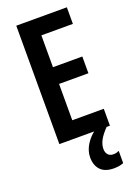

<svg xmlns="http://www.w3.org/2000/svg" viewBox="-175 -834 773 1088"><g transform="rotate(-20 211.5 -290.5)"><path d="M376 -51H71V-765H376V-665H186V-473H363V-372H186V-153H376ZM296 61Q296 82 307.5 95Q319 108 339 108Q352 108 360 105.5Q368 103 374 100V174Q364 178 349.5 181Q335 184 316 184Q262 184 235.5 156Q209 128 209 80Q209 40 233 2Q257 -36 296 -62L356 -51Q324 -18 310 8.5Q296 35 296 61Z"/></g></svg>

Font: Noto Sans Tamil UI ExtraCondensed SemiBold
Style: Regular
Weight: 600
Width: 2
Designer: Jelle Bosma - Monotype Design Team
Foundry: Monotype Imaging Inc.
Version: Version 2.004; ttfautohint (v1.8.4.7-5d5b)